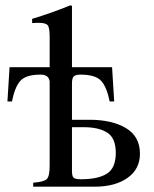

<svg xmlns="http://www.w3.org/2000/svg" viewBox="-20 -703 579 723"><path d="M251 -252H317Q402 -252 454.5 -220.5Q507 -189 507 -124Q507 -66 460 -33Q413 0 337 0H105V-15Q145 -18 156 -28.5Q167 -39 167 -79V-396Q164 -422 133 -422Q78 -422 57 -399Q36 -376 25 -321H8L16 -450H167V-564Q167 -599 159.5 -608Q152 -617 126 -617Q110 -617 101 -616V-632Q171 -653 245 -683L251 -681V-450H402L410 -321H393Q382 -376 360.5 -399Q339 -422 283 -422Q264 -422 257.5 -415Q251 -408 251 -390ZM251 -224V-59Q251 -40 257 -34Q263 -28 285 -28Q349 -28 382.5 -49Q416 -70 416 -127Q416 -183 384 -203.5Q352 -224 296 -224Z"/></svg>

Font: STIX MathJax Alphabets
Style: Regular
Weight: 400
Designer: MicroPress Inc., with final additions and corrections provided by Coen Hoffman, Elsevier (retired)
Version: Version 1.1.1